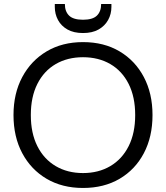

<svg xmlns="http://www.w3.org/2000/svg" viewBox="-20 -921 824 953"><path d="M392 12Q289 12 211.5 -33.5Q134 -79 90.5 -160.5Q47 -242 47 -350Q47 -457 90.5 -538.5Q134 -620 211.5 -666Q289 -712 392 -712Q496 -712 573.5 -666Q651 -620 694 -538.5Q737 -457 737 -350Q737 -242 694 -160.5Q651 -79 573.5 -33.5Q496 12 392 12ZM392 -62Q469 -62 527.5 -96.5Q586 -131 618.5 -195.5Q651 -260 651 -350Q651 -440 618.5 -504.5Q586 -569 527.5 -603Q469 -637 392 -637Q315 -637 256.5 -603Q198 -569 165.5 -504.5Q133 -440 133 -350Q133 -260 165.5 -195.5Q198 -131 256.5 -96.5Q315 -62 392 -62ZM392 -757Q346 -757 315 -774.5Q284 -792 268 -821.5Q252 -851 252 -887V-901H302Q302 -864 323 -843.5Q344 -823 392 -823Q440 -823 461 -843.5Q482 -864 482 -901H533V-887Q533 -851 516.5 -821.5Q500 -792 469 -774.5Q438 -757 392 -757Z"/></svg>

Font: DM Sans 24pt
Style: Regular
Weight: 400
Designer: Colophon Foundry, Jonny Pinhorn
Foundry: Colophon Foundry
Version: Version 4.004;gftools[0.9.30]